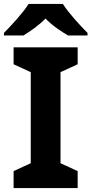

<svg xmlns="http://www.w3.org/2000/svg" viewBox="-37 -954 464 974"><path d="M282 -934H108C80 -889 20 -824 -17 -787V-774H82C117 -796 159 -824 194 -860C228 -824 273 -795 308 -774H407V-787C371 -823 310 -889 282 -934ZM357 0V-86L270 -126V-588L357 -628V-714H32V-628L119 -588V-126L32 -86V0Z"/></svg>

Font: Noto Sans Adlam
Style: Bold
Weight: 700
Designer: Mark Jamra, Neil Patel
Foundry: JamraPatel LLC
Version: Version 3.001